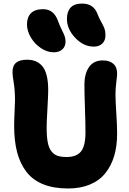

<svg xmlns="http://www.w3.org/2000/svg" viewBox="-20 -1009 729 1087"><path d="M511.2 -745.1Q453.1 -745.1 406 -794.7Q358.9 -844.2 358.9 -901.9Q358.9 -943.4 379.9 -966.1Q400.9 -988.8 444.8 -988.8Q510.7 -988.8 532.2 -929.2Q540.5 -907.2 553 -885.3Q565.4 -863.3 571.3 -847.4Q577.1 -831.5 577.1 -809.1Q577.1 -779.8 559.3 -762.5Q541.5 -745.1 511.2 -745.1ZM284.2 -712.9Q247.1 -712.9 211.7 -736.6Q176.3 -760.3 154.5 -797.1Q132.8 -834 132.8 -871.1Q132.8 -911.6 155.3 -934.3Q177.7 -957 224.1 -957Q284.7 -957 308.1 -891.1Q316.9 -866.7 328.6 -843Q340.3 -819.3 345.7 -805.2Q351.1 -791 351.1 -773.9Q351.1 -746.1 333 -729.5Q314.9 -712.9 284.2 -712.9ZM365.2 58.1Q282.7 58.1 223.6 33.9Q164.6 9.8 128.9 -37.1Q93.3 -84 76.7 -147.9Q60.1 -211.9 60.1 -296.9Q60.1 -326.2 62.5 -375.7Q64.9 -425.3 64.9 -440.9Q64.9 -496.1 57.9 -539.1Q50.8 -582 50.8 -600.1Q50.8 -637.2 71.3 -654.1Q91.8 -670.9 132.8 -670.9Q159.7 -670.9 180.4 -662.8Q201.2 -654.8 218 -636.2Q234.9 -617.7 243.9 -583Q252.9 -548.3 252.9 -499Q252.9 -468.8 248.5 -393.8Q244.1 -318.8 244.1 -287.1Q244.1 -235.4 250.5 -202.6Q256.8 -169.9 271.7 -151.6Q286.6 -133.3 306.6 -126.7Q326.7 -120.1 357.9 -120.1Q412.6 -120.1 438.2 -151.1Q463.9 -182.1 463.9 -259.8Q463.9 -314.5 460.9 -396.5Q458 -478.5 458 -528.8Q458 -592.3 484.1 -629.6Q510.3 -667 562 -667Q600.1 -667 621.6 -647.9Q643.1 -628.9 643.1 -592.8Q643.1 -579.1 638.4 -543.2Q633.8 -507.3 633.8 -475.1Q633.8 -440.9 638.4 -368.7Q643.1 -296.4 643.1 -252.9Q643.1 -182.6 626.5 -126.5Q609.9 -70.3 576.4 -28.6Q543 13.2 489.3 35.6Q435.5 58.1 365.2 58.1Z"/></svg>

Font: Shantell Sans Bouncy
Style: Regular
Weight: 800
Designer: Stephen Nixon, Anya Danilova, Shantell Martin
Foundry: Arrow Type
Version: Version 1.006;[9816181b4]